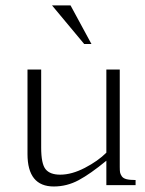

<svg xmlns="http://www.w3.org/2000/svg" viewBox="-20 -674 528 699"><path d="M313 -513.7H286.6L169.4 -654.3H236.8ZM416 -420.9V-66.4Q416 -53.2 417 -46.9Q418 -40.5 423.1 -32.7Q428.2 -24.9 440.4 -21.7Q452.6 -18.6 473.6 -18.6V0H367.2V-88.9Q309.1 -41 266.4 -18.1Q223.6 4.9 175.8 4.9Q80.1 4.9 80.1 -113.3V-420.9H129.9V-136.7Q129.9 -77.6 146 -57.9Q162.1 -38.1 199.2 -38.1Q241.2 -38.1 289.1 -63Q336.9 -87.9 367.2 -118.2V-420.9Z"/></svg>

Font: Buda
Style: light
Weight: 400
Version: Version 1.002